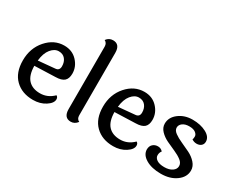

<svg xmlns="http://www.w3.org/2000/svg" viewBox="-101 -1191 1995 1623"><g transform="rotate(30 896.5 -379.0)"><path d="M322 -315Q361 -318 361 -360Q361 -402 338.5 -429.5Q316 -457 275 -457Q234 -457 200.5 -416Q167 -375 159 -300ZM443 -125Q460 -116 460 -94Q460 -57 409 -24Q358 9 289 9Q181 9 115 -55.5Q49 -120 49 -239Q49 -358 121 -440Q193 -522 292 -522Q370 -522 419 -469.5Q468 -417 468 -350Q468 -301 442.5 -278Q417 -255 358 -254L156 -247Q157 -156 197.5 -112.5Q238 -69 312.5 -69Q387 -69 443 -125Z M694 -683V-74Q694 -38 722 -26Q696 9 658 9Q590 9 590 -75V-684Q590 -719 562 -733Q586 -767 626 -767Q694 -767 694 -683Z M1104 -315Q1143 -318 1143 -360Q1143 -402 1120.5 -429.5Q1098 -457 1057 -457Q1016 -457 982.5 -416Q949 -375 941 -300ZM1225 -125Q1242 -116 1242 -94Q1242 -57 1191 -24Q1140 9 1071 9Q963 9 897 -55.5Q831 -120 831 -239Q831 -358 903 -440Q975 -522 1074 -522Q1152 -522 1201 -469.5Q1250 -417 1250 -350Q1250 -301 1224.5 -278Q1199 -255 1140 -254L938 -247Q939 -156 979.5 -112.5Q1020 -69 1094.5 -69Q1169 -69 1225 -125Z M1733 -416Q1733 -391 1716 -376.5Q1699 -362 1672.5 -362Q1646 -362 1625 -377Q1630 -387 1630 -407Q1630 -427 1609 -443Q1588 -459 1547.5 -459Q1507 -459 1483 -441Q1459 -423 1459 -396.5Q1459 -370 1488.5 -348.5Q1518 -327 1560 -308.5Q1602 -290 1644.5 -269Q1687 -248 1716.5 -215Q1746 -182 1746 -142Q1746 -78 1686.5 -34.5Q1627 9 1537.5 9Q1448 9 1391 -24.5Q1334 -58 1333 -110Q1333 -143 1353 -161.5Q1373 -180 1402.5 -180Q1432 -180 1451 -158Q1436 -140 1436 -114Q1436 -88 1461.5 -71Q1487 -54 1534.5 -54Q1582 -54 1611 -74Q1640 -94 1640 -124Q1640 -154 1610.5 -176.5Q1581 -199 1539.5 -217Q1498 -235 1456 -255Q1414 -275 1384.5 -306Q1355 -337 1355 -376Q1355 -437 1410.5 -479.5Q1466 -522 1544 -522Q1622 -522 1677.5 -492.5Q1733 -463 1733 -416Z"/></g></svg>

Font: Laila Medium
Style: Regular
Weight: 500
Designer: Hitesh Malaviya
Foundry: Indian Type Foundry
Version: Version 1.302;PS 1.0;hotconv 1.0.78;makeotf.lib2.5.61930; tt